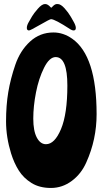

<svg xmlns="http://www.w3.org/2000/svg" viewBox="-20 -907 509 952"><path d="M245 -746Q294 -746 338 -715Q459 -630 459 -341Q459 -215 408 -102Q383 -45 336 -10Q289 25 232.5 25Q176 25 136.5 0.5Q97 -24 73.5 -61Q50 -98 35 -146Q10 -227 10 -305.5Q10 -384 21 -450Q32 -516 56 -586Q80 -656 129 -701Q178 -746 245 -746ZM256 -624Q225 -624 198.5 -571Q172 -518 158.5 -449Q145 -380 145 -319Q145 -258 162.5 -225Q180 -192 208 -192Q251 -192 282.5 -267Q314 -342 314 -483Q314 -624 256 -624ZM330 -761Q252 -812 233 -812Q227 -812 178.5 -784Q130 -756 124 -756Q113 -756 113 -768.5Q113 -781 122 -796.5Q131 -812 139 -826Q147 -840 167.5 -863.5Q188 -887 203 -887Q204 -887 204 -887Q217 -887 231 -871Q233 -869 234.5 -869Q236 -869 240 -874Q252 -887 262 -887H266Q281 -887 300 -866Q319 -845 331 -824L343 -803Q356 -781 356 -768.5Q356 -756 345 -756Q338 -756 330 -761Z"/></svg>

Font: Chicle
Style: Regular
Weight: 400
Designer: Angel Koziupa and Alejandro Paul
Foundry: Angel Koziupa and Alejandro Paul
Version: Version 1.000